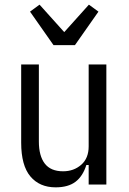

<svg xmlns="http://www.w3.org/2000/svg" viewBox="-20 -793 553 825"><path d="M361 -84H351Q336 -36 304.5 -12Q273 12 219 12Q150 12 110.5 -35Q71 -82 71 -180V-516H147V-185Q147 -123 172.5 -90Q198 -57 251 -57Q297 -57 329 -85Q361 -113 361 -164V-516H437V0H361ZM210 -599 109 -743 150 -773 256 -655 362 -773 403 -743 302 -599Z"/></svg>

Font: IBM Plex Sans Cond
Style: Regular
Weight: 400
Width: 3
Designer: Mike Abbink, Paul van der Laan, Pieter van Rosmalen
Foundry: Bold Monday
Version: Version 1.3